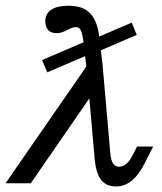

<svg xmlns="http://www.w3.org/2000/svg" viewBox="-54 -651 577 682"><path d="M282.1 -87.6 260.8 -330.2 283.7 -331 55.4 0H-34.3L258.8 -423.6H310.1L337.8 -106.6Q340.2 -81.4 347.7 -70.1Q355.2 -58.9 368.7 -58.9Q383.1 -58.9 395 -69.3Q407 -79.7 418.4 -102.4L432.9 -130.6H490.1L460.3 -71.8Q439.2 -29.7 414 -9.2Q388.7 11.3 358.1 11.3Q334.9 11.3 318.9 0.8Q302.9 -9.7 294.1 -31.5Q285.3 -53.3 282.1 -87.6ZM215.1 -554.7Q208.6 -554.7 201.3 -551.9Q194 -549.1 186.7 -545.1Q175.3 -539.5 166.3 -536.3Q157.3 -533.1 146.7 -533.1Q128 -533.1 117.4 -544.2Q106.9 -555.4 106.9 -575.4Q106.9 -602.5 128.1 -616.6Q149.3 -630.6 189.8 -630.6Q223.9 -630.6 246.2 -618.9Q268.4 -607.1 281.3 -582.6Q294.1 -558.2 298.8 -519L310.5 -418.5L255.7 -389.5L242.4 -502.6Q238.5 -532.4 232.9 -543.6Q227.3 -554.7 215.1 -554.7ZM95.4 -437.8 257.5 -507.1 283.3 -466.7 113.9 -394.1ZM257.5 -503.7 413.9 -570.6 431.7 -527 283.3 -463.3Z"/></svg>

Font: Playfair Micro SmCond SmLight
Style: Italic
Weight: 360
Width: 4
Italic angle: -15.6°
Designer: Claus Eggers Sørensen
Foundry: Claus Eggers Sørensen
Version: Version 2.203;Glyphs 3.3 (3326)